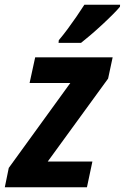

<svg xmlns="http://www.w3.org/2000/svg" viewBox="-51 -786 524 806"><path d="M-30.8 0 -14.2 -81.1 244.1 -437.5H73.2L96.7 -545.4H421.9L402.8 -456.1L149.4 -107.9H336.9L314 0ZM194.8 -606 195.8 -617.2Q214.4 -639.2 233.4 -664.8Q252.4 -690.4 270.3 -716.6Q288.1 -742.7 303.2 -766.1H453.1L452.6 -757.8Q441.9 -744.6 421.1 -723.9Q400.4 -703.1 375.7 -680.4Q351.1 -657.7 327.9 -637.9Q304.7 -618.2 289.1 -606Z"/></svg>

Font: Open Sans SemiCondensed
Style: Bold Italic
Weight: 700
Width: 4
Italic angle: -12°
Designer: Monotype Design Team
Foundry: Monotype Imaging Inc.
Version: Version 3.003